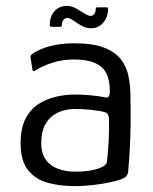

<svg xmlns="http://www.w3.org/2000/svg" viewBox="-20 -624 521 652"><path d="M232 8Q183 8 141.5 -3.5Q100 -15 75 -46.5Q50 -78 50 -138Q50 -189 67 -221.5Q84 -254 112 -271.5Q140 -289 172 -296Q204 -303 233 -303Q263 -303 292 -300Q321 -297 339 -293Q353 -290 353 -313Q353 -373 323.5 -397.5Q294 -422 231 -422Q192 -422 158 -411Q124 -400 102 -386Q96 -382 93 -383Q90 -384 90 -389L84 -427Q83 -433 84.5 -435.5Q86 -438 90 -441Q114 -458 150.5 -467.5Q187 -477 232 -477Q296 -477 334 -462Q372 -447 391 -422Q410 -397 416.5 -364.5Q423 -332 423 -296Q424 -247 423.5 -205Q423 -163 421 -122.5Q419 -82 415 -39Q414 -32 409.5 -26.5Q405 -21 391 -15Q376 -10 356 -5.5Q336 -1 314 2Q292 5 271 6.5Q250 8 232 8ZM237 -41Q246 -41 262.5 -42Q279 -43 297 -47Q315 -51 328 -57.5Q341 -64 343 -74Q347 -104 349 -144Q351 -184 350 -219Q350 -239 336 -243Q323 -247 294 -250.5Q265 -254 231 -254Q216 -254 196.5 -249Q177 -244 160 -232Q143 -220 131.5 -197Q120 -174 120 -138Q120 -104 135 -82.5Q150 -61 176.5 -51Q203 -41 237 -41ZM154 -533Q149 -533 149 -539Q149 -568 165 -586Q181 -604 208 -604Q223 -604 238 -595.5Q253 -587 266.5 -578.5Q280 -570 288 -570Q295 -570 300 -576.5Q305 -583 305 -592Q305 -599 309 -599H342Q347 -599 347 -593Q347 -567 331 -547.5Q315 -528 289 -528Q271 -528 256 -537Q241 -546 229 -554.5Q217 -563 208 -563Q200 -563 195 -556Q190 -549 190 -539Q190 -533 186 -533Z"/></svg>

Font: Glory
Style: Regular
Weight: 400
Designer: Robert Leuschke
Foundry: Robert Leuschke
Version: Version 1.011